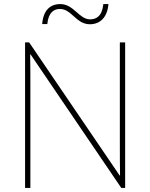

<svg xmlns="http://www.w3.org/2000/svg" viewBox="-20 -922 738 942"><path d="M187 -804H212C218 -864 247 -878 274 -878C332 -878 353 -803 421 -803C471 -803 507 -837 512 -902H487C481 -841 451 -827 422 -827C368 -827 342 -902 276 -902C225 -902 192 -870 187 -804ZM594 0V-714H568V-211C568 -165 568 -111 569 -61H567L123 -714H103V0H129V-502C129 -555 129 -597 128 -655H130L575 0Z"/></svg>

Font: Noto Sans Lao Thin
Style: Regular
Weight: 100
Designer: Monotype Design Team
Foundry: Monotype Imaging Inc.
Version: Version 2.003